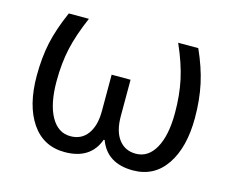

<svg xmlns="http://www.w3.org/2000/svg" viewBox="-82 -650 937 775"><g transform="rotate(15 386.5 -262.5)"><path d="M244 10Q155 10 105.5 -62.5Q56 -135 56 -259Q56 -335 69.5 -397.5Q83 -460 116 -535H200Q167 -459 153 -396.5Q139 -334 139 -258Q139 -164 168.5 -111Q198 -58 250 -58Q296 -58 321.5 -93Q347 -128 347 -189V-341H426V-189Q426 -126 452 -92Q478 -58 523 -58Q575 -58 604.5 -111Q634 -164 634 -258Q634 -332 620.5 -395Q607 -458 573 -535H657Q689 -464 703 -399.5Q717 -335 717 -259Q717 -136 667.5 -63Q618 10 529 10Q421 10 388 -79H384Q352 10 244 10Z"/></g></svg>

Font: Stephens Clock
Style: Regular
Weight: 400
Designer: Peter Wiegel (catfonts.de) with slight modifications by DT1.org
Version: Version 0.9.1